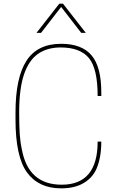

<svg xmlns="http://www.w3.org/2000/svg" viewBox="-20 -1026 633 1052"><path d="M450 -846ZM450 -846H425L315 -988L205 -846H180L305 -1006H325ZM315 6Q192 6 128.5 -80.5Q65 -167 65 -370V-410Q65 -600 125 -693Q185 -786 315 -786Q428 -786 481.5 -723Q535 -660 535 -520V-500H515Q515 -650 467 -708Q419 -766 312 -766Q239 -766 188.5 -731Q138 -696 111.5 -618Q85 -540 85 -410Q85 -338 88 -292.5Q91 -247 100 -206Q136 -14 318 -14Q515 -14 515 -250H535Q535 -163 509 -102Q488 -53 439 -23.5Q390 6 315 6Z"/></svg>

Font: Tanohe Sans Thin
Style: Regular
Weight: 100
Designer: Village Type and Design LLC & Cristiano Sobral
Foundry: Cooper Hewitt Smithsonian Design Museum
Version: Version 1.00;September 29, 2021;FontCreator 13.0.0.2655 64-b